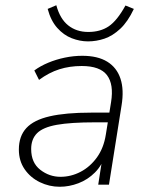

<svg xmlns="http://www.w3.org/2000/svg" viewBox="-20 -705 560 733"><path d="M208 8Q168 8 132 -9.5Q96 -27 74 -59Q52 -91 52 -134Q52 -185 80.5 -216Q109 -247 170 -261Q231 -275 327 -275H408L402 -238H343Q250 -238 197 -228.5Q144 -219 121.5 -196.5Q99 -174 99 -136Q99 -84 133.5 -57Q168 -30 211 -30Q251 -30 287.5 -49Q324 -68 350 -104Q376 -140 384 -191L404 -315Q415 -383 388.5 -418Q362 -453 292 -453Q246 -453 206.5 -440.5Q167 -428 129 -400L111 -436Q134 -453 164 -465.5Q194 -478 227.5 -485Q261 -492 294 -492Q353 -492 389.5 -469.5Q426 -447 440 -404.5Q454 -362 444 -302L396 0H355L373 -116H383Q370 -74 342.5 -46.5Q315 -19 279.5 -5.5Q244 8 208 8ZM316 -547Q285 -547 254 -559Q223 -571 198.5 -598.5Q174 -626 162 -671L195 -685Q209 -633 240.5 -608Q272 -583 317 -583Q363 -583 395 -604.5Q427 -626 459 -684L491 -671Q468 -622 439 -595Q410 -568 379 -557.5Q348 -547 316 -547Z"/></svg>

Font: Nunito Sans 12pt ExtraLight
Style: Italic
Weight: 200
Italic angle: -9°
Designer: Vernon Adams
Foundry: Vernon Adams
Version: Version 3.101;gftools[0.9.27]